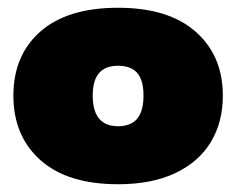

<svg xmlns="http://www.w3.org/2000/svg" viewBox="-20 -771 609 495"><path d="M284.5 -296Q154 -296 84.2 -358.2Q14.5 -420.5 14.5 -524.5Q14.5 -628.5 84.2 -689.8Q154 -751 284.5 -751Q414.5 -751 484.5 -689.2Q554.5 -627.5 554.5 -524.5Q554.5 -455.5 523.2 -404.2Q492 -353 431.5 -324.5Q371 -296 284.5 -296ZM284.5 -445.5Q305 -445.5 319.8 -453.5Q334.5 -461.5 342.2 -479Q350 -496.5 350 -524.5Q350 -552.5 342.2 -569.5Q334.5 -586.5 319.8 -594Q305 -601.5 284.5 -601.5Q264 -601.5 249.5 -594Q235 -586.5 227 -569.5Q219 -552.5 219 -524.5Q219 -496.5 227 -479Q235 -461.5 249.5 -453.5Q264 -445.5 284.5 -445.5Z"/></svg>

Font: Encode Sans SC SemiExpanded Black
Style: Regular
Weight: 900
Width: 6
Designer: Multiple Designers
Foundry: Impallari Type
Version: Version 3.002